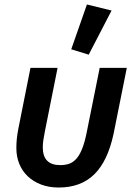

<svg xmlns="http://www.w3.org/2000/svg" viewBox="-20 -825 599 857"><path d="M181 -242Q176 -216 173.5 -200Q171 -184 171 -167Q171 -88 249 -88Q271 -88 288.5 -94Q306 -100 320.5 -116Q335 -132 346.5 -160.5Q358 -189 367 -234L425 -522H546L487 -228Q461 -106 401 -47Q341 12 242 12Q198 12 163 -1.5Q128 -15 103.5 -38.5Q79 -62 66 -94Q53 -126 53 -164Q53 -184 55 -204.5Q57 -225 62 -251L116 -522H237ZM376 -581 298 -605 368 -805 478 -778Z"/></svg>

Font: IBM Plex Sans SmBld
Style: Italic
Weight: 600
Italic angle: -11°
Designer: Mike Abbink, Paul van der Laan, Pieter van Rosmalen
Foundry: Bold Monday
Version: Version 3.005